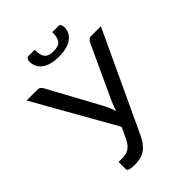

<svg xmlns="http://www.w3.org/2000/svg" viewBox="-256 -1013 1137 1137"><g transform="rotate(-45 313.0 -444.0)"><path d="M625.5 -716.5 334.5 -93.5Q321 -64 305.2 -44.8Q289.5 -25.5 271.5 -14.2Q253.5 -3 232.5 1.8Q211.5 6.5 187.5 6.5Q160.5 6.5 146 1.8Q131.5 -3 131.5 -12.5V-74H166.5Q179 -74 191.5 -76.8Q204 -79.5 215.5 -86.5Q227 -93.5 237.5 -105.2Q248 -117 256.5 -135L291.5 -208L3.5 -716.5H94Q107 -716.5 114.5 -710.2Q122 -704 127.5 -694L304.5 -369Q323 -333.5 334.5 -297Q340 -315 346.8 -333Q353.5 -351 362 -369L512.5 -694Q516.5 -702.5 524.8 -709.5Q533 -716.5 545.5 -716.5ZM323.5 -809.5Q344 -809.5 358 -814Q372 -818.5 380.8 -828.5Q389.5 -838.5 393.5 -854.8Q397.5 -871 397.5 -895H449.5Q459 -895 464 -886.8Q469 -878.5 469 -868Q469 -818 430.5 -791Q392 -764 323.5 -764Q255 -764 216.5 -791Q178 -818 178 -868Q178 -878.5 183 -886.8Q188 -895 197.5 -895H249.5Q249.5 -871 253.5 -854.8Q257.5 -838.5 266.2 -828.5Q275 -818.5 289 -814Q303 -809.5 323.5 -809.5Z"/></g></svg>

Font: Lato 2
Style: Regular
Weight: 400
Designer: Lukasz Dziedzic with Adam Twardoch and Botio Nikoltchev
Foundry: tyPoland Lukasz Dziedzic
Version: Version 2.015; 2015-08-06; http://www.latofonts.com/